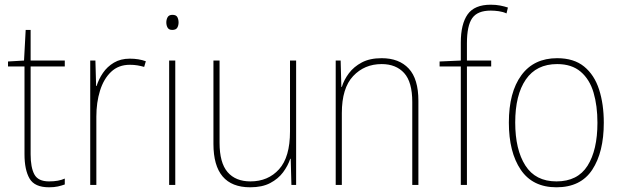

<svg xmlns="http://www.w3.org/2000/svg" viewBox="-20 -785 2638 815"><path d="M188 -15Q209 -15 225.5 -18Q242 -21 255 -27V-2Q241 3 225.5 6.5Q210 10 188 10Q127 10 105.5 -27Q84 -64 84 -130V-503H14V-524L82 -528L89 -658H110V-528H255V-503H110V-130Q110 -74 126 -44.5Q142 -15 188 -15Z M531 -536Q569 -536 599 -525L592 -501Q578 -505 563.5 -507.5Q549 -510 531 -510Q483 -510 451.5 -480Q420 -450 404.5 -400Q389 -350 389 -290V0H363V-528H385L388 -420H390Q399 -449 417 -475.5Q435 -502 463.5 -519Q492 -536 531 -536Z M712 -722Q728 -722 733 -712Q738 -702 738 -690Q738 -677 732.5 -667.5Q727 -658 711 -658Q697 -658 691.5 -667.5Q686 -677 686 -690Q686 -702 691.5 -712Q697 -722 712 -722ZM724 -528V0H698V-528Z M1237 -528V0H1217L1214 -111H1212Q1202 -81 1181.5 -53.5Q1161 -26 1127 -8Q1093 10 1042 10Q886 10 886 -174V-528H912V-179Q912 -94 946 -54.5Q980 -15 1043 -15Q1118 -15 1164.5 -66.5Q1211 -118 1211 -227V-528Z M1600 -538Q1674 -538 1715 -494Q1756 -450 1756 -357V0H1730V-352Q1730 -437 1695.5 -475Q1661 -513 1600 -513Q1527 -513 1479 -462Q1431 -411 1431 -305V0H1405V-528H1426L1429 -416H1431Q1440 -446 1461 -474Q1482 -502 1516 -520Q1550 -538 1600 -538Z M2065 -503H1962V0H1936V-503H1846V-524L1936 -528V-604Q1936 -683 1965 -724Q1994 -765 2063 -765Q2085 -765 2103 -761.5Q2121 -758 2136 -753L2130 -728Q2115 -735 2097 -737.5Q2079 -740 2063 -740Q2007 -740 1984.5 -708Q1962 -676 1962 -601V-528H2065Z M2543 -264Q2543 -139 2494 -64.5Q2445 10 2342 10Q2241 10 2190.5 -64.5Q2140 -139 2140 -265Q2140 -393 2193 -465.5Q2246 -538 2345 -538Q2416 -538 2459.5 -502.5Q2503 -467 2523 -405Q2543 -343 2543 -264ZM2167 -265Q2167 -150 2210 -82.5Q2253 -15 2342 -15Q2432 -15 2474 -81.5Q2516 -148 2516 -264Q2516 -336 2499.5 -392Q2483 -448 2445 -480.5Q2407 -513 2345 -513Q2257 -513 2212 -447.5Q2167 -382 2167 -265Z"/></svg>

Font: Noto Sans SemiCondensed Thin
Style: Regular
Weight: 100
Width: 4
Designer: Monotype Design Team
Foundry: Monotype Imaging Inc.
Version: Version 2.013; ttfautohint (v1.8.4.7-5d5b)